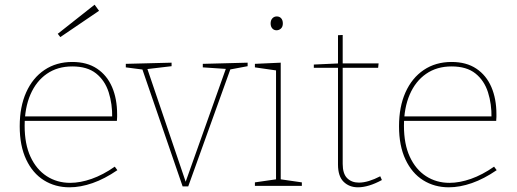

<svg xmlns="http://www.w3.org/2000/svg" viewBox="-20 -792 2202 818"><path d="M276 6Q215 6 167 -24Q119 -54 91.5 -112.5Q64 -171 64 -254Q64 -337 91.5 -398.5Q119 -460 169.5 -494Q220 -528 288 -528Q351 -528 393.5 -499.5Q436 -471 457.5 -421Q479 -371 479 -305Q479 -300 479 -294Q479 -288 478 -277H73V-296H467L458 -290Q459 -349 443 -399Q427 -449 389.5 -479Q352 -509 288 -509Q225 -509 179.5 -477.5Q134 -446 109.5 -389Q85 -332 85 -256Q85 -178 110 -124Q135 -70 179 -41.5Q223 -13 279 -13Q322 -13 370.5 -30Q419 -47 469 -82L480 -67Q426 -30 374.5 -12Q323 6 276 6ZM237 -634 226 -648 383 -772 402 -746Z M844 -520 1035 -525V-510L955 -495L964 -504L782 2H758L584 -504L593 -495L516 -505V-520L711 -525V-510L601 -497L606 -504L773 -12H769L944 -504L949 -498L844 -505Z M1176 -21 1169 -29 1266 -15V0H1066V-15L1163 -29L1156 -21V-499L1163 -491L1066 -505V-520L1176 -525ZM1158 -663Q1147 -663 1140 -671Q1133 -679 1133 -692Q1133 -706 1140.5 -714Q1148 -722 1159 -722Q1171 -722 1178 -714Q1185 -706 1185 -692Q1185 -678 1177 -670.5Q1169 -663 1158 -663Z M1505 6Q1468 6 1444 -17.5Q1420 -41 1420 -91V-510L1427 -503H1317V-517L1427 -522L1420 -515V-642L1440 -643V-515L1433 -522H1593L1591 -503H1433L1440 -510V-94Q1440 -52 1459 -33Q1478 -14 1509 -14Q1529 -14 1552 -21Q1575 -28 1600 -41L1607 -25Q1550 6 1505 6Z M1892 6Q1831 6 1783 -24Q1735 -54 1707.5 -112.5Q1680 -171 1680 -254Q1680 -337 1707.5 -398.5Q1735 -460 1785.5 -494Q1836 -528 1904 -528Q1967 -528 2009.5 -499.5Q2052 -471 2073.5 -421Q2095 -371 2095 -305Q2095 -300 2095 -294Q2095 -288 2094 -277H1689V-296H2083L2074 -290Q2075 -349 2059 -399Q2043 -449 2005.5 -479Q1968 -509 1904 -509Q1841 -509 1795.5 -477.5Q1750 -446 1725.5 -389Q1701 -332 1701 -256Q1701 -178 1726 -124Q1751 -70 1795 -41.5Q1839 -13 1895 -13Q1938 -13 1986.5 -30Q2035 -47 2085 -82L2096 -67Q2042 -30 1990.5 -12Q1939 6 1892 6Z"/></svg>

Font: Bitter Thin Thin
Style: Regular
Weight: 250
Version: Version 2.002